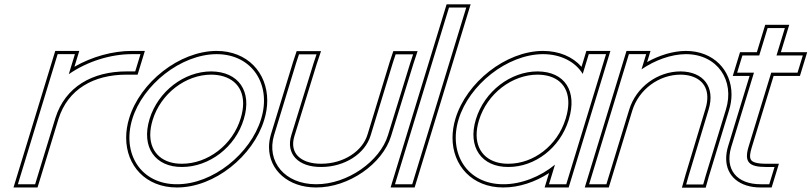

<svg xmlns="http://www.w3.org/2000/svg" viewBox="-20 -834 3762 890"><path d="M298.8 -490C384.6 -549.8 493.5 -583 591.2 -583H631.2L606.8 -503H566.8C409.3 -503 282.4 -432.5 236.7 -286.8L235.2 -282L223 -242L155.1 -20L142.9 20H62.9L75.1 -20L143 -242L155.2 -282C155.6 -283.3 156 -284.6 156.4 -285.9L235 -543L247.2 -583H327.2L315 -543ZM325 -524.5 347.5 -598H236.1L142.1 -290.3C141.6 -288.9 141.3 -287.6 140.9 -286.4L42.6 35H154L251 -282.3C294.4 -420.6 413.7 -488 566.8 -488H617.9L651.5 -598H591.2C502.9 -598 406.4 -571.6 325 -524.5Z M593.2 -282C641.8 -441 817.8 -582 983.7 -583C1150.5 -583 1239.5 -440 1190.2 -282C1141.3 -122 967 21 799.4 20C632.6 20 544.3 -122 593.2 -282ZM673.2 -282C633.5 -152 699.3 -59 823.8 -60C949.2 -60 1071.2 -151 1110.2 -282C1149.7 -411 1085.5 -502 959.3 -503C833.9 -503 712.7 -411 673.2 -282ZM578.9 -286.4C569.4 -255.4 564.8 -224.9 564.8 -195.7C564.7 -66.6 655.5 35 799.3 35C974.8 36 1153.8 -111.6 1204.5 -277.5C1214.1 -308.2 1218.8 -338.6 1218.8 -367.7C1218.8 -495.9 1127.7 -598 983.7 -598C810.1 -597 629.4 -451.7 578.9 -286.4ZM687.6 -277.6C725.2 -400.6 841.2 -488 959.2 -488C980.1 -487.8 999.1 -485 1015.6 -480C1091.4 -457.2 1126.7 -387.2 1095.9 -286.3C1058.6 -161.4 942.1 -75 823.8 -75C802.5 -74.8 783.6 -77.5 766.8 -82.7C692.6 -105.3 656.7 -176.5 687.6 -277.6Z M1353 -543 1365.9 -582H1447.2L1433.9 -542L1330.3 -207C1304 -121 1362.1 -59 1469.3 -60C1577.4 -60 1673 -121 1698.3 -207L1801 -543L1813.9 -582H1894.9L1881.7 -542L1778.3 -207C1741.6 -87 1590.6 21 1444.9 20C1300 20 1214 -85 1250.3 -207ZM1338.7 -547.6 1235.9 -211.3C1229.9 -191.1 1227 -171.3 1227 -152C1226.9 -45.4 1316.2 35 1444.8 35C1597 36 1753.6 -75.1 1792.6 -202.6L1896 -537.4L1915.7 -597H1803.1L1786.7 -547.6L1683.9 -211.3C1661 -133.3 1572.5 -75 1469.3 -75C1446.4 -74.8 1426.5 -77.6 1409.5 -82.7C1351.6 -100.2 1326.6 -143.5 1344.6 -202.6L1448.1 -537.4L1468.1 -597H1355.1Z M2049 -759 2061.3 -799H2141.3L2129 -759L1903.1 -20L1890.9 20H1810.9L1823.1 -20ZM2050.2 -814 1790.6 35H1902L2161.6 -814Z M2105.9 -281C2154.8 -441 2330.8 -582 2496.7 -583C2580.3 -583 2647.3 -547.1 2681.2 -491.3L2697 -543L2709.2 -583H2789.2L2777 -543L2698.1 -284.8L2696.9 -281L2617.1 -20L2604.9 20H2524.9L2537.1 -20L2552.6 -70.8C2485 -15.1 2396.3 20.5 2312.4 20C2145.6 20 2057.3 -122 2105.9 -281ZM2185.9 -281C2146.5 -152 2212.3 -59 2336.8 -60C2460.7 -60 2575.5 -148.8 2615.5 -276.3L2616.9 -281C2656.7 -411 2598.5 -502 2472.3 -503C2346.9 -503 2225.7 -411 2185.9 -281ZM2091.6 -285.4C2082.2 -254.8 2077.7 -224.7 2077.6 -195.8C2077.4 -66.9 2168.3 35 2312.3 35C2385.8 35.4 2461.5 9.5 2525.1 -31.9L2504.6 35H2616L2809.5 -598H2698.1L2675.6 -524.3C2634.7 -571 2571.7 -598 2496.7 -598C2323.1 -597 2142.4 -451.6 2091.6 -285.4ZM2200.3 -276.6C2238.2 -400.6 2354.2 -488 2472.2 -488C2492.9 -487.8 2511.5 -485.1 2527.6 -480.2C2601.7 -457.6 2633.9 -387.9 2602.6 -285.4L2601.1 -280.7C2563 -159.1 2453.5 -75 2336.8 -75C2315.7 -74.8 2297 -77.5 2280.3 -82.5C2205.7 -105 2169.5 -176.2 2200.3 -276.6Z M2953.7 -512.6C3016.8 -555.4 3090.5 -582.5 3159.2 -583C3305.3 -583 3387.1 -461 3344.8 -326L3251.3 -20L3239.7 21H3160.7L3172 -19L3264.7 -326C3296.5 -430 3241.4 -502 3134.8 -503C3027.8 -503 2928.5 -430 2896.7 -326L2884.4 -286L2803.1 -20L2790.9 20H2710.9L2723.1 -20L2804.4 -286L2816.7 -326L2883 -543L2895.2 -583H2975.2L2963 -543ZM2979.7 -546.3 2995.5 -598H2884.1L2690.6 35H2802L2911 -321.6C2940.9 -419.2 3034.6 -488 3134.7 -488C3153.3 -487.8 3170.1 -485.3 3184.7 -480.9C3246 -462.2 3274.4 -409 3250.3 -330.3L3157.6 -23.2L3140.9 36H3251.1L3265.7 -15.8L3359.1 -321.6C3367 -346.8 3370.9 -371.9 3370.9 -396C3371 -508.6 3287.1 -598 3159.2 -598C3098.9 -597.6 3035.8 -577.6 2979.7 -546.3Z M3554.9 -497 3449.4 -152C3429.6 -84 3450.3 -60 3530.3 -60H3570.3L3545.8 20H3505.8C3395.8 20 3338.6 -48 3369.4 -152L3474.9 -497H3436.9H3396.9L3421.4 -577H3461.4H3499.4L3526 -664L3538.2 -704H3618.2L3606 -664L3579.4 -577H3661.4H3701.4L3676.9 -497H3636.9ZM3566 -482H3688L3721.6 -592H3599.6L3638.5 -719H3527.1L3488.3 -592H3410.3L3376.6 -482H3454.6L3355.1 -156.3C3349.1 -136.3 3346.2 -117.5 3346.1 -99.7C3345.8 -15.9 3410.3 35 3505.8 35H3556.9L3590.6 -75H3530.3C3509.6 -75 3493.7 -76.8 3482.6 -80C3456.8 -87.4 3450 -100.2 3463.8 -147.7Z"/></svg>

Font: Nordica Plus
Style: NordicaClassicLtExtOblOl
Weight: 300
Version: Version 1.01